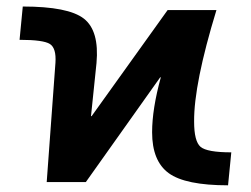

<svg xmlns="http://www.w3.org/2000/svg" viewBox="-20 -550 758 580"><path d="M486.3 -519.5H633.8Q565.4 -295.9 566.4 -182.6Q566.4 -123 585.9 -106.4Q605.5 -89.8 678.7 -89.8L668.9 9.8Q540 9.8 489.7 -26.9Q439.5 -63.5 439.5 -150.4Q439.5 -220.7 465.8 -316.4H463.9L239.3 0H121.1L147.5 -360.4Q150.4 -404.3 130.9 -417Q111.3 -429.7 39.1 -429.7L48.8 -530.3Q186.5 -530.3 233.4 -493.7Q280.3 -457 271.5 -359.4L254.9 -199.2H256.8Z"/></svg>

Font: Mgen+ 1c bold
Style: Bold
Weight: 700
Designer: [Source Han Sans]
Ryoko NISHIZUKA  (kana & ideographs); Paul D. Hunt (Latin, Greek & Cyrillic); Wenlong ZHANG  (bopomofo
Version: Version 1.059.20150602